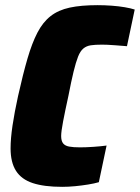

<svg xmlns="http://www.w3.org/2000/svg" viewBox="-20 -716 542 744"><path d="M221 8Q151 8 107 -6.5Q63 -21 42 -54Q21 -87 21 -141Q21 -179 28.5 -229.5Q36 -280 50 -344Q69 -429 86.5 -489Q104 -549 125 -589.5Q146 -630 176 -653.5Q206 -677 250 -686.5Q294 -696 358 -696Q385 -696 412.5 -694Q440 -692 463.5 -688Q487 -684 502 -679L472 -537Q446 -539 427.5 -540.5Q409 -542 396.5 -542.5Q384 -543 375 -543Q349 -543 332 -540.5Q315 -538 303 -528Q291 -518 282.5 -496.5Q274 -475 265 -438Q256 -401 245 -344Q232 -285 224.5 -245.5Q217 -206 217 -189Q217 -170 224.5 -160.5Q232 -151 248 -148Q264 -145 290 -145Q313 -145 342 -147Q371 -149 393 -152L363 -10Q346 -5 321.5 -1Q297 3 271 5.5Q245 8 221 8Z"/></svg>

Font: Saira SemiCondensed Black
Style: Italic
Weight: 900
Width: 4
Italic angle: -12°
Designer: Hector Gatti with collaboration of the Omnibus-Type team
Foundry: Omnibus-Type
Version: Version 1.101